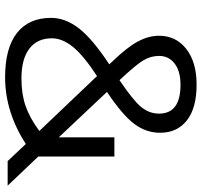

<svg xmlns="http://www.w3.org/2000/svg" viewBox="-39 -741 790 752"><g transform="rotate(90 356.0 -365.0)"><path d="M278 -350Q197 -297 163.5 -255.5Q130 -214 130 -173Q130 -116 170.5 -85Q211 -54 287 -54Q348 -54 394.5 -70Q441 -86 493 -124ZM340 -389 518 -200V-418H593V-120L707 0H611L544 -71Q418 10 283 10Q168 10 109 -36.5Q50 -83 50 -170Q50 -226 91 -279Q132 -332 232 -398L220 -411Q165 -468 142.5 -510Q120 -552 120 -593Q120 -659 171.5 -699.5Q223 -740 312 -740Q403 -740 451.5 -702Q500 -664 500 -597Q500 -542 465 -495.5Q430 -449 340 -389ZM294 -438Q374 -492 399.5 -523.5Q425 -555 425 -593Q425 -677 312 -677Q259 -677 229 -654Q199 -631 199 -593Q199 -561 216 -532Q233 -503 294 -438Z"/></g></svg>

Font: Mplus 1p
Style: Regular
Weight: 400
Version: Version 1.061